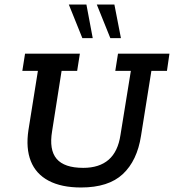

<svg xmlns="http://www.w3.org/2000/svg" viewBox="-20 -821 771 851"><path d="M339 10Q252 10 195.5 -20Q139 -50 116.5 -107Q94 -164 106 -244L148 -507H79L91 -583H334L322 -507H253L211 -240Q197 -157 231 -117Q265 -77 349 -77Q420 -77 461.5 -113Q503 -149 514 -223L560 -507H491L503 -583H731L720 -507H651L605 -219Q588 -109 524.5 -49.5Q461 10 339 10ZM469 -652 409 -801H487L516 -652ZM345 -652 285 -801H363L391 -652Z"/></svg>

Font: Rokkitt Medium
Style: Italic
Weight: 500
Italic angle: -9°
Designer: Vernon Adams
Foundry: Vernon Adams
Version: Version 3.103